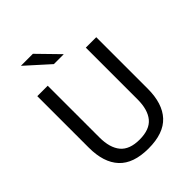

<svg xmlns="http://www.w3.org/2000/svg" viewBox="-235 -946 1080 1080"><g transform="rotate(-45 305.0 -406.5)"><path d="M305 12Q185 12 127.8 -49.8Q70.5 -111.5 70.5 -229.5V-639H153.5V-227.5Q153.5 -145.5 189.5 -102.2Q225.5 -59 305 -59Q385 -59 420.8 -102.2Q456.5 -145.5 456.5 -227.5V-639H539.5V-229.5Q539.5 -111.5 482.5 -49.8Q425.5 12 305 12ZM127.5 -825H221.5L342 -701.5V-700.5H264L127.5 -823.5Z"/></g></svg>

Font: Anek Devanagari Medium
Style: Regular
Weight: 400
Version: Version 1.003